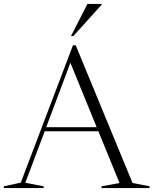

<svg xmlns="http://www.w3.org/2000/svg" viewBox="-28 -955 780 975"><path d="M645 -26 731.5 -9V0H487.5V-9L579 -25.5L471.5 -288.5H199L100.5 -27L193.5 -9V0H-8.5V-9L77.5 -27.5L342.5 -725H356.5ZM206.5 -309H463L329.5 -636ZM332.5 -772 416 -935H488.5V-931.5L344.5 -772Z"/></svg>

Font: Newsreader 72pt Light
Style: Regular
Weight: 300
Designer: Hugues Gentile
Foundry: Production Type
Version: Version 1.003; ttfautohint (v1.8.3)